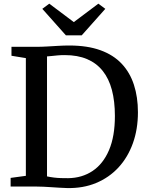

<svg xmlns="http://www.w3.org/2000/svg" viewBox="-20 -992 784 1021"><path d="M336 8Q317.5 7.5 296.5 6.2Q275.5 5 254 3.5Q232.5 2 212 1Q191.5 0 173 0H36.5V-46L117.5 -57V-683L41 -695.5V-743H172Q202 -743 231.2 -744.8Q260.5 -746.5 289.5 -748.2Q318.5 -750 348.5 -750Q444.5 -750 513.8 -725Q583 -700 627 -653.2Q671 -606.5 692.2 -541Q713.5 -475.5 713.5 -395Q713.5 -304.5 686.5 -229.8Q659.5 -155 609.8 -101.2Q560 -47.5 490.8 -18.8Q421.5 10 336 8ZM342.5 -44.5Q416.5 -45.5 472.5 -83Q528.5 -120.5 559.8 -193.8Q591 -267 591 -375.5Q591 -453.5 575 -513.8Q559 -574 526 -615.2Q493 -656.5 442.8 -677.8Q392.5 -699 324.5 -699Q304.5 -699 286.8 -697.5Q269 -696 254.8 -694.2Q240.5 -692.5 230 -692V-54Q248.5 -50 267 -47.8Q285.5 -45.5 304.5 -45Q323.5 -44.5 342.5 -44.5ZM330.5 -804 205 -945 242 -972.5 372.5 -874.5 503 -972.5 540 -945 414.5 -804Z"/></svg>

Font: Merriweather 36pt Medium
Style: Regular
Weight: 500
Version: Version 2.100